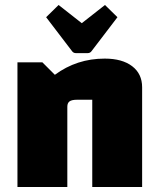

<svg xmlns="http://www.w3.org/2000/svg" viewBox="-20 -750 635 770"><path d="M50 -500H150L200 -450Q288 -515 400 -515Q470 -515 510 -484.5Q550 -454 550 -400V0H350V-350H289Q268 -350 259 -343.5Q250 -337 250 -322V0H50ZM308 -657 401 -730 451 -681 348 -546Q342 -537 332 -537H284Q274 -537 268 -546L165 -681L215 -730Z"/></svg>

Font: Changa ExtraBold
Style: Regular
Weight: 800
Designer: Eduardo Rodriguez Tunni
Foundry: Eduardo Rodriguez Tunni
Version: Version 2.002; ttfautohint (v1.5) -l 8 -r 50 -G 220 -x 14 -H